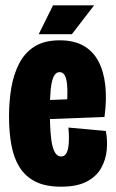

<svg xmlns="http://www.w3.org/2000/svg" viewBox="-20 -692 437 724"><path d="M210 12Q152 12 114 -7Q76 -26 54 -61Q32 -96 23 -145Q14 -194 14 -253Q14 -309 22.5 -360Q31 -411 52 -452Q73 -493 110 -516.5Q147 -540 205 -540Q258 -540 294 -520Q330 -500 350.5 -462Q371 -424 377 -370.5Q383 -317 374 -251L116 -241V-313L244 -318L230 -268Q235 -322 234 -355.5Q233 -389 226 -404.5Q219 -420 205 -420Q190 -420 182 -402.5Q174 -385 171 -352.5Q168 -320 168 -274Q168 -180 178 -141Q188 -102 210 -102Q222 -102 228.5 -111.5Q235 -121 237.5 -136.5Q240 -152 240 -171.5Q240 -191 238 -211L379 -198Q386 -163 382.5 -126Q379 -89 361 -57.5Q343 -26 306.5 -7Q270 12 210 12ZM251 -563H126L180 -672H335Z"/></svg>

Font: Bricolage Grotesque 96pt ExtraBold Condensed
Style: Regular
Weight: 800
Width: 3
Version: Version 1.001;gftools[0.9.33.dev8+g029e19f]